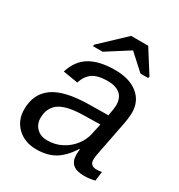

<svg xmlns="http://www.w3.org/2000/svg" viewBox="-175 -845 905 972"><g transform="rotate(30 278.0 -359.0)"><path d="M455.6 4.9Q410.2 4.9 389.4 -13.9Q368.7 -32.7 368.7 -69.8Q368.7 -77.6 369.6 -85.4Q370.6 -93.3 371.1 -101.1H368.2Q327.6 -39.6 284.2 -14.9Q240.7 9.8 179.2 9.8Q110.8 9.8 68.1 -31.2Q25.4 -72.3 25.4 -135.7Q25.4 -226.1 90.1 -272.5Q154.8 -318.8 296.4 -320.8L409.7 -322.3Q418.9 -368.7 418.9 -384.3Q418.9 -428.7 393.1 -450Q367.2 -471.2 321.3 -471.2Q263.2 -471.2 233.4 -450.4Q203.6 -429.7 190.4 -387.2L103.5 -401.4Q125.5 -473.1 179.9 -505.6Q234.4 -538.1 326.2 -538.1Q409.7 -538.1 458.3 -499Q506.8 -460 506.8 -394Q506.8 -361.8 497.6 -317.4L461.4 -132.8Q456.1 -108.4 456.1 -89.8Q456.1 -71.8 466.1 -63Q476.1 -54.2 495.6 -54.2Q509.8 -54.2 524.9 -57.6L518.1 -2.9Q502 1 486.3 2.9Q470.7 4.9 455.6 4.9ZM118.7 -139.6Q118.7 -103 142.3 -80.1Q166 -57.1 203.6 -57.1Q251 -57.1 289.1 -77.6Q327.1 -97.7 352.1 -130.4Q377 -163.1 384.8 -200.7L397.9 -261.7L300.8 -259.8Q242.7 -258.3 209.7 -249.5Q176.8 -240.7 158.2 -226.6Q140.1 -212.9 129.4 -191.4Q118.7 -169.9 118.7 -139.6ZM353 -668.9 223.6 -586.4H167L168.9 -596.2L308.6 -728H408.2L491.7 -596.2L489.7 -586.4H444.8L354 -668.9Z"/></g></svg>

Font: Arimo
Style: Italic
Weight: 400
Italic angle: -12°
Designer: Steve Matteson
Foundry: Monotype Imaging Inc.
Version: Version 1.33